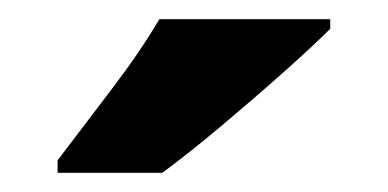

<svg xmlns="http://www.w3.org/2000/svg" viewBox="-20 -879 404 200"><path d="M324 -849Q306 -831 274.5 -803Q243 -775 209 -746.5Q175 -718 149 -699H40V-712Q65 -745 95.5 -785Q126 -825 146 -859H324Z"/></svg>

Font: Noto Sans Telugu UI SemiCondensed ExtraBold
Style: Regular
Weight: 800
Width: 4
Designer: Jelle Bosma - Monotype Design Team
Foundry: Monotype Imaging Inc.
Version: Version 2.005; ttfautohint (v1.8.4.7-5d5b)